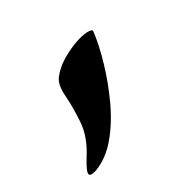

<svg xmlns="http://www.w3.org/2000/svg" viewBox="-64 -162 357 357"><g transform="rotate(-45 115.0 16.5)"><path d="M12 114Q2 114 2 109Q2 103 21 85Q50 59 60 29.5Q70 0 74.5 -24Q79 -48 90 -57Q107 -70 129.5 -75.5Q152 -81 169 -81Q182 -81 190 -78.5Q198 -76 196 -72Q186 -47 167.5 -16.5Q149 14 125 43Q101 72 73.5 91.5Q46 111 17 114Z"/></g></svg>

Font: Tapestry
Style: Regular
Weight: 400
Designer: Robert E. Leuschke
Foundry: Robert E. Leuschke
Version: Version 1.010; ttfautohint (v1.8.4.7-5d5b)